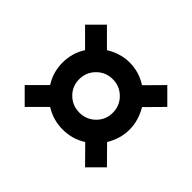

<svg xmlns="http://www.w3.org/2000/svg" viewBox="-120 -685 832 832"><g transform="rotate(45 296.0 -269.0)"><path d="M111 -17 189 -95Q238 -64 296 -64Q356 -64 404 -95L481 -17L548 -84L471 -162Q485 -185 493.5 -212Q502 -239 502 -269Q502 -298 493.5 -325.5Q485 -353 471 -376L548 -454L481 -521L404 -443Q355 -475 296 -475Q268 -475 240.5 -466.5Q213 -458 189 -443L111 -521L44 -454L122 -376Q91 -328 91 -269Q91 -210 122 -162L44 -84ZM296 -167Q253 -167 223 -196.5Q193 -226 193 -269Q193 -312 223 -342Q253 -372 296 -372Q339 -372 369 -342Q399 -312 399 -269Q399 -226 369 -196.5Q339 -167 296 -167Z"/></g></svg>

Font: Custom Plus Jakarta Sans SemiBold
Style: Regular
Weight: 600
Designer: Gumpita Rahayu & FullSphere
Foundry: Tokotype & FullSphere
Version: Version 1.001;hotconv 1.0.117;makeotfexe 2.5.65602